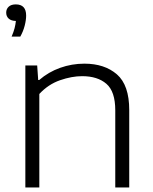

<svg xmlns="http://www.w3.org/2000/svg" viewBox="-20 -832 678 852"><path d="M92.5 0V-541.5H145L149.5 -477H154Q195 -512.5 246.8 -531Q298.5 -549.5 354.5 -549.5Q444 -549.5 498.8 -502Q553.5 -454.5 553.5 -343.5V0H491.5V-342.5Q491.5 -426 452.2 -460Q413 -494 344.5 -494Q298.5 -494 246.5 -476Q194.5 -458 154.5 -415V0ZM31.5 -669.5Q40.5 -690.5 44.8 -707.2Q49 -724 50.5 -739Q29.5 -739.5 18.5 -749.5Q7.5 -759.5 7.5 -776Q7.5 -792 18.5 -802.2Q29.5 -812.5 50 -812.5Q96 -812.5 96 -763Q96 -743 89.5 -717.8Q83 -692.5 70 -669.5Z"/></svg>

Font: Encode Sans Expanded Expanded Light
Style: Regular
Weight: 300
Width: 7
Designer: Multiple Designers
Foundry: Impallari Type
Version: Version 3.000; ttfautohint (v1.8.3) -l 8 -r 50 -G 200 -x 14 